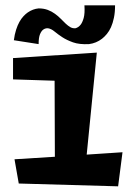

<svg xmlns="http://www.w3.org/2000/svg" viewBox="-20 -669 474 704"><path d="M429.2 -110.8 413.1 14.2 48.8 3.9 33.2 -85 181.2 -94.2 180.2 -373 27.8 -377.9V-456.1L335 -476.1L297.9 -102.1ZM401.9 -649.4Q401.9 -623.5 397.7 -603.8Q393.6 -584 387 -569.3Q380.4 -554.7 371.6 -544.2Q362.8 -533.7 354 -526.9Q333 -510.7 306.6 -507.3Q271 -505.4 247.8 -513.7Q224.6 -522 208.3 -532.7Q191.9 -543.5 179.9 -553.5Q168 -563.5 155.8 -565.4Q146 -565.9 138.7 -560.5Q131.8 -555.7 126.7 -543.5Q121.6 -531.2 121.6 -507.3L30.8 -521.5Q33.7 -543.5 39.1 -560.1Q44.4 -576.7 51.3 -588.9Q58.1 -601.1 66.2 -609.6Q74.2 -618.2 82 -623.5Q100.6 -636.2 121.6 -638.2Q140.6 -638.2 155.3 -632.6Q169.9 -627 181.6 -618.4Q193.4 -609.9 202.9 -600.1Q212.4 -590.3 220.9 -582.3Q229.5 -574.2 238 -569.3Q246.6 -564.5 256.8 -565.4Q267.6 -568.4 275.4 -578.1Q282.2 -586.4 286.9 -603.3Q291.5 -620.1 289.6 -649.4Z"/></svg>

Font: Peralta
Style: Regular
Weight: 400
Designer: Astigmatic (AOETI)
Foundry: Astigmatic (AOETI)
Version: Version 1.000